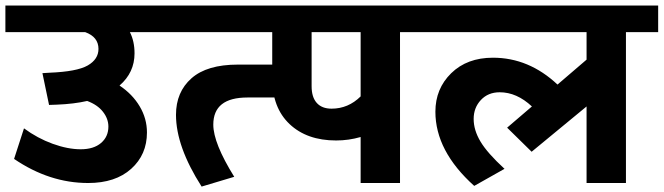

<svg xmlns="http://www.w3.org/2000/svg" viewBox="-35 -672 2437 705"><path d="M288.7 0Q146.6 0 16.7 -88.5L53.1 -200.7Q102.6 -164.3 158.2 -144.1Q213.9 -123.9 261.4 -123.9Q308.9 -123.9 335.9 -146.9Q363 -169.9 363 -207.3Q363 -236.1 343 -261.6Q323.1 -287.2 285.1 -301.3Q236.6 -290.2 173.4 -287.7L145.1 -286.7L120.8 -403.4L146.6 -405Q247.7 -409 287.2 -431.7Q326.6 -454.5 326.6 -492.4Q326.6 -536.4 277.6 -554.1H-15.2V-651.7H574.8V-554.1H441.9Q459 -520.7 459 -476.2Q459 -405.5 403.9 -357.9Q451.5 -326.1 478 -281.3Q504.6 -236.6 504.6 -185.5Q504.6 -104.1 446.7 -52.1Q388.8 0 288.7 0Z M838.2 -434.8H1071.8L1070.3 -314H873.6Q748.2 -314 748.2 -214.4Q748.2 -146.6 825.1 -22.8L705.3 13.1Q611.2 -134 611.2 -250.3Q611.2 -334.2 668.1 -384.5Q725 -434.8 838.2 -434.8ZM940.3 -554.1H544.5V-651.7H940.3Z M1182.5 -273Q1243.7 -273 1289.2 -318V-554.1H1109.2V-355.4Q1109.2 -315 1128.2 -294Q1147.1 -273 1182.5 -273ZM1289.2 0V-168.9Q1245.2 -156.2 1199.2 -156.2Q1092 -156.2 1028.3 -216.4Q964.6 -276.5 964.6 -384.2V-554.1H885.7V-651.7H1552.1V-554.1H1433.8V0Z M1563.7 -261.9Q1563.7 -346.3 1621.8 -403.2Q1680 -460.1 1775 -460.1Q1907 -460.1 2012.1 -361.5L2118.8 -453V-554.1H1508.6V-651.7H2381.7V-554.1H2263.4V0H2118.8V-281.1L1917.1 -114.8L1827.1 -203.2L1918.1 -281.1Q1862.5 -333.2 1799.8 -333.2Q1757.3 -333.2 1730.8 -304.9Q1704.2 -276.5 1704.2 -235.3Q1704.2 -194.1 1729.3 -152.2Q1754.3 -110.2 1817.5 -52.1L1706.3 10.6Q1563.7 -117.3 1563.7 -261.9Z"/></svg>

Font: Khula
Style: Bold
Weight: 700
Designer: Erin McLaughlin, Steve Matteson
Version: Version 1.000;PS 1.0;hotconv 1.0.72;makeotf.lib2.5.5900; ttf